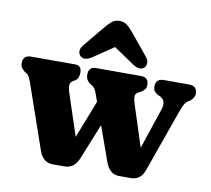

<svg xmlns="http://www.w3.org/2000/svg" viewBox="-82 -749 920 836"><g transform="rotate(10 378.0 -331.0)"><path d="M255.5 2H202Q181.5 2 166.2 -10Q151 -22 141.5 -48.5L43 -332.5Q36.5 -350.5 32 -357.5Q27.5 -364.5 22 -368.5L13.5 -373Q0.5 -384.5 -3.2 -391.2Q-7 -398 -7 -409Q-7 -443.5 29 -443.5H223.5Q252 -443.5 252 -412.5Q252 -400.5 248.5 -391.2Q245 -382 235.5 -375L226 -370Q216.5 -364.5 214.2 -352.5Q212 -340.5 220 -316L280.5 -133L345.5 -299.5L333 -334.5Q325 -358 312.5 -365.5L299 -374Q283 -386.5 283 -409Q283 -443.5 315.5 -443.5H515.5Q548.5 -443.5 548.5 -409Q548.5 -396.5 542.2 -389.5Q536 -382.5 524.5 -375L514 -370Q502.5 -363.5 502.2 -350.8Q502 -338 508.5 -318L567.5 -135.5L628 -316.5Q640.5 -355 612.5 -370.5L601.5 -375Q589.5 -382.5 584.8 -389.2Q580 -396 580 -409Q580 -443.5 616 -443.5H726.5Q763 -443.5 763 -409Q763 -390.5 743.5 -375L734.5 -370Q728 -365.5 721.2 -355.5Q714.5 -345.5 702.5 -311.5L607.5 -44Q598.5 -19 583.2 -8.5Q568 2 547 2H496Q476.5 2 461 -9.8Q445.5 -21.5 435.5 -48.5L380.5 -202.5L316.5 -44Q305 -18 289.5 -8Q274 2 255.5 2ZM290.5 -486.5Q258.5 -466 240 -483Q232.5 -490 231.8 -503Q231 -516 243 -530.5L319 -622.5Q334 -641 347.5 -652.2Q361 -663.5 381 -663.5Q402 -663.5 415.8 -652.2Q429.5 -641 444.5 -622.5L520 -530.5Q532 -516 531.2 -503Q530.5 -490 523.5 -483Q504.5 -465.5 472.5 -486.5L381.5 -548Z"/></g></svg>

Font: Fraunces 144pt S100
Style: Bold
Weight: 700
Version: Version 1.000; ttfautohint (v1.8.3)